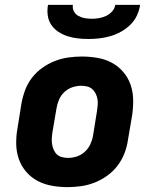

<svg xmlns="http://www.w3.org/2000/svg" viewBox="-20 -760 640 788"><path d="M258 8Q225 8 193.5 2.5Q162 -3 134.5 -17.5Q107 -32 87 -55.5Q67 -79 57 -108Q47 -137 46.5 -169.5Q46 -202 52 -235L68 -335Q73 -363 83 -390Q93 -417 111 -440.5Q129 -464 153.5 -481.5Q178 -499 205 -509.5Q232 -520 260 -524Q288 -528 316 -528Q348 -528 380 -522.5Q412 -517 439 -502.5Q466 -488 486 -464.5Q506 -441 516 -412Q526 -383 526.5 -350.5Q527 -318 522 -285L505 -185Q501 -157 490.5 -130Q480 -103 462 -79.5Q444 -56 419.5 -38.5Q395 -21 368 -10.5Q341 0 313 4Q285 8 258 8ZM260 -112Q278 -112 296 -118Q314 -124 328.5 -137.5Q343 -151 351 -168.5Q359 -186 362 -204L378 -304Q380 -317 381 -329.5Q382 -342 380 -353.5Q378 -365 372.5 -376Q367 -387 358.5 -394.5Q350 -402 338 -405Q326 -408 314 -408Q296 -408 277.5 -402Q259 -396 244.5 -382.5Q230 -369 222.5 -351.5Q215 -334 212 -316L195 -216Q193 -203 192.5 -190.5Q192 -178 194 -166.5Q196 -155 201 -144Q206 -133 214.5 -125.5Q223 -118 235 -115Q247 -112 260 -112ZM343 -600Q321 -600 299 -602.5Q277 -605 257 -611.5Q237 -618 219.5 -629.5Q202 -641 190.5 -658Q179 -675 176 -696.5Q173 -718 177 -740H279Q277 -725 283.5 -713Q290 -701 302 -694.5Q314 -688 328 -685.5Q342 -683 357 -683Q371 -683 386 -685.5Q401 -688 415 -694.5Q429 -701 440 -713Q451 -725 453 -740H555Q552 -718 542 -696.5Q532 -675 514.5 -658Q497 -641 476 -629.5Q455 -618 432.5 -611.5Q410 -605 387.5 -602.5Q365 -600 343 -600Z"/></svg>

Font: Iosevka SS04 Hv Ex Obl
Style: Regular
Weight: 900
Width: 7
Italic angle: -9°
Monospace: yes
Designer: Belleve Invis
Foundry: Belleve Invis
Version: Version 19.0.0; ttfautohint (v1.8.4)